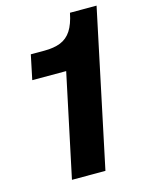

<svg xmlns="http://www.w3.org/2000/svg" viewBox="-109 -776 633 842"><g transform="rotate(-15 207.0 -355.0)"><path d="M111.4 0 210.4 -467.2H56.4L79.6 -578.4H140.8Q185.2 -578.4 215.2 -590.5Q245.2 -602.6 264 -631.4Q282.8 -660.2 292.6 -710H413.4L263.4 0Z"/></g></svg>

Font: Geist
Style: Italic
Weight: 400
Italic angle: -12°
Designer: Basement.studio, Andrés Briganti, Mateo Zaragoza
Foundry: Basement.studio, Vercel, Andrés Briganti, Guido Ferreyra, Mateo Zaragoza
Version: Version 1.500